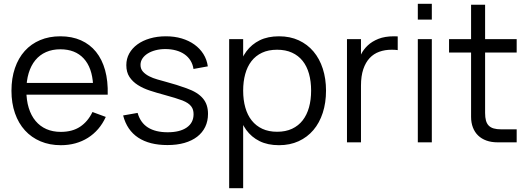

<svg xmlns="http://www.w3.org/2000/svg" viewBox="-20 -745 2761 1005"><path d="M298.3 -54.7Q256.2 -54.7 222.8 -69.3Q189.5 -84 166.2 -111.9Q142.8 -139.8 130.4 -180.2Q118 -220.5 118 -271.5Q118 -322.3 130.1 -362.3Q142.2 -402.3 165 -430Q187.8 -457.7 220.8 -472.3Q253.8 -487 295.7 -487Q373.8 -487 418.2 -438.9Q462.5 -390.8 467.3 -300.7L467.5 -249.3H543.8Q545.8 -320.8 530.2 -377.4Q514.5 -434 482.7 -473.5Q450.8 -513 403.7 -534Q356.5 -555 295.7 -555Q237.3 -555 190.1 -535.1Q142.8 -515.2 109.5 -478.2Q76.2 -441.2 58.1 -388.3Q40 -335.5 40 -270Q40 -205.2 58.4 -152.3Q76.8 -99.5 110.7 -62.4Q144.5 -25.3 192.1 -5.2Q239.7 15 298.3 15Q338.8 15 374.5 5.2Q410.2 -4.7 440.1 -23.5Q470 -42.3 493.8 -69.8Q517.5 -97.3 533.7 -133L464 -158.7Q440.2 -109 399.5 -81.8Q358.8 -54.7 298.3 -54.7ZM525.8 -311H105L103.2 -249.3H543.8Z M856.7 14.3Q906.2 14.3 945.3 3.1Q984.5 -8.2 1012 -29.3Q1039.5 -50.5 1054.2 -80.8Q1068.8 -111.2 1068.8 -149Q1068.8 -173.2 1062.4 -193.2Q1056 -213.2 1042.4 -229.5Q1028.8 -245.8 1007.6 -259.1Q986.3 -272.3 956.2 -283Q931.8 -291.8 903.9 -300.7Q876 -309.5 848.2 -316.8Q827.3 -322.5 803.8 -329.2Q780.3 -335.8 760.8 -345.8Q741.3 -355.7 728.4 -369.9Q715.5 -384.2 715.5 -405.3Q715.5 -423.5 725.5 -438.7Q735.5 -453.8 753 -464.8Q770.5 -475.8 794.2 -482Q817.8 -488.2 845.2 -488.2Q875.7 -488.2 901.3 -481.1Q927 -474 946.1 -460.6Q965.2 -447.2 977.2 -427.8Q989.2 -408.3 992.8 -384L1067.8 -397.7Q1062.8 -433.3 1044.6 -462.3Q1026.3 -491.3 997.5 -511.9Q968.7 -532.5 931 -543.8Q893.3 -555 848.5 -555Q802.8 -555 764.8 -543.8Q726.7 -532.7 699.2 -512.6Q671.7 -492.5 656.4 -464.9Q641.2 -437.3 641.2 -404Q641.2 -367.2 657.7 -342.2Q674.2 -317.2 701.8 -299.8Q729.3 -282.3 764.9 -270.7Q800.5 -259 839.2 -248.7Q870.3 -240.2 895.1 -232.6Q919.8 -225 934.8 -219.2Q951.8 -212.3 963 -204.8Q974.2 -197.2 980.9 -188.2Q987.7 -179.3 990.4 -169.2Q993.2 -159.2 993.2 -147.3Q993.2 -102.2 957.2 -77.4Q921.3 -52.7 857.7 -52.7Q794 -52.7 754.4 -77.7Q714.8 -102.7 700.3 -154L624.5 -140.7Q634.5 -102 654.2 -73Q674 -44 703.3 -24.6Q732.7 -5.2 771.1 4.6Q809.5 14.3 856.7 14.3Z M1179.5 240V-540H1252.8V240ZM1440.5 15Q1381.3 15 1338.8 -6.2Q1296.2 -27.3 1268.6 -65.3Q1241 -103.3 1228 -155.8Q1215 -208.2 1215 -270.7Q1215 -333.8 1228.3 -386.1Q1241.7 -438.3 1269.4 -475.8Q1297.2 -513.3 1339.6 -534.2Q1382 -555 1440.5 -555Q1498.2 -555 1543.7 -534Q1589.2 -513 1620.9 -475.4Q1652.7 -437.8 1669.6 -385.5Q1686.5 -333.2 1686.5 -270.7Q1686.5 -207 1669.4 -154.3Q1652.3 -101.7 1620.4 -64.2Q1588.5 -26.7 1543 -5.8Q1497.5 15 1440.5 15ZM1430.5 -55.3Q1475.3 -55.3 1508.8 -71Q1542.3 -86.7 1564.4 -115.2Q1586.5 -143.7 1597.5 -183.2Q1608.5 -222.7 1608.5 -270.7Q1608.5 -319.3 1597.4 -358.9Q1586.3 -398.5 1564.1 -426.3Q1541.8 -454.2 1508.4 -469.4Q1475 -484.7 1430.5 -484.7Q1385 -484.7 1351.6 -469Q1318.2 -453.3 1296.2 -424.9Q1274.3 -396.5 1263.6 -357.3Q1252.8 -318.2 1252.8 -270.7Q1252.8 -221.8 1264.1 -182.1Q1275.3 -142.3 1297.8 -114.2Q1320.2 -86 1353.3 -70.7Q1386.5 -55.3 1430.5 -55.3Z M2061.8 -482.7Q2054.8 -484 2046.8 -484.3Q2038.7 -484.7 2029.5 -484.7Q1994.8 -484.7 1965.6 -474.2Q1936.3 -463.8 1915 -441.2Q1893.7 -418.5 1881.6 -382.8Q1869.5 -347 1869.5 -296.5L1852.8 -416.7Q1858.7 -438.2 1871 -462.5Q1883.3 -486.8 1905.2 -507.4Q1927 -528 1960.5 -541.5Q1994 -555 2042.2 -555Q2047.2 -555 2052 -554.9Q2056.8 -554.8 2061.8 -554.3ZM1796.2 0V-540H1869.5V0Z M2167 -642.3V-725H2240.3V-642.3ZM2167 0V-540H2240.3V0Z M2330.5 -470H2684.5V-540H2330.5ZM2684.5 -68H2603.5Q2580.3 -68 2564.2 -72.7Q2548.2 -77.3 2538.2 -87.5Q2528.2 -97.7 2523.7 -113.9Q2519.2 -130.2 2519.2 -153.7V-720.3H2445.8V-143.7V-133.3Q2445.8 -102.5 2455.4 -77.6Q2465 -52.7 2482.8 -35.6Q2500.5 -18.5 2526.3 -9.2Q2552.2 0 2584.2 0H2594.5H2684.5Z"/></svg>

Font: Vela Sans GX ExtLt
Style: Regular
Weight: 200
Designer: Principal design: Mikhail Sharanda - project Manrope.
Design modification: Ravid Balaliev
Foundry: Mikhail Sharanda
Version: Version 1.001